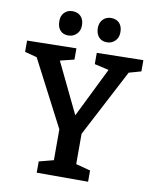

<svg xmlns="http://www.w3.org/2000/svg" viewBox="-96 -969 838 1042"><g transform="rotate(10 323.0 -448.5)"><path d="M179 0V-62L259 -83V-253L70 -617L3 -635V-697L274 -702V-640L197 -621L331 -343L466 -617L387 -635V-697L643 -702V-640L576 -621L382 -250V-83L462 -62V0ZM431 -763Q402 -763 386 -781Q370 -799 369 -830Q369 -861 387 -879Q405 -897 431 -897Q461 -897 477.5 -879Q494 -861 494 -830Q494 -799 475.5 -781Q457 -763 431 -763ZM218 -763Q189 -763 173 -781Q157 -799 157 -830Q156 -861 174 -879Q192 -897 218 -897Q248 -897 265 -879Q282 -861 282 -830Q282 -799 263 -781Q244 -763 218 -763Z"/></g></svg>

Font: Bitter SemiBold
Style: Regular
Weight: 600
Designer: Sol Matas, and Bitter project Authors
Foundry: Sol Matas
Version: Version 2.001